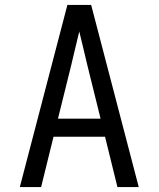

<svg xmlns="http://www.w3.org/2000/svg" viewBox="-20 -755 640 775"><path d="M60 0 188 -490 252 -735H348L412 -490L540 0H454L404 -203H196L146 0ZM214 -276H386L333 -490Q325 -525 316.5 -559.5Q308 -594 300 -628Q292 -594 283.5 -559.5Q275 -525 267 -490Z"/></svg>

Font: Monocode
Style: Regular
Weight: 400
Designer: Belleve Invis
Foundry: Belleve Invis
Version: Version 16.1.0; ttfautohint (v1.8.4)